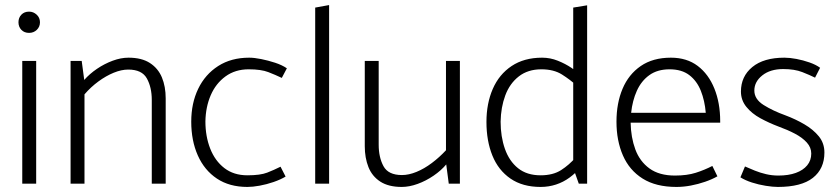

<svg xmlns="http://www.w3.org/2000/svg" viewBox="-20 -726 3317 759"><path d="M123 0V-485H68V0ZM95 -596Q113 -596 125.5 -608Q138 -620 138 -638Q138 -656 125 -668Q112 -680 95 -680Q76 -680 64.5 -668Q53 -656 53 -638Q53 -620 64.5 -608Q76 -596 95 -596Z M314 0V-353Q339 -382 369 -404Q399 -426 429.5 -438.5Q460 -451 487 -451Q541 -451 560.5 -416Q580 -381 580 -331V0H635V-337Q635 -384 620 -420Q605 -456 572.5 -477Q540 -498 488 -498Q458 -498 425.5 -486Q393 -474 363.5 -454Q334 -434 313 -410L303 -485H259V0Z M1089 -67Q1063 -54 1036 -43.5Q1009 -33 958 -33Q904 -33 867 -61.5Q830 -90 811 -138.5Q792 -187 792 -246Q793 -303 813 -349.5Q833 -396 871.5 -424Q910 -452 963 -452Q1012 -452 1040.5 -441Q1069 -430 1094 -418L1114 -456Q1095 -469 1067.5 -478Q1040 -487 1012.5 -492.5Q985 -498 965 -498Q894 -498 842.5 -465Q791 -432 763.5 -375Q736 -318 736 -245Q736 -170 762 -111.5Q788 -53 837.5 -20Q887 13 958 13Q979 13 1006.5 8Q1034 3 1061.5 -6.5Q1089 -16 1109 -28Z M1281 0V-706L1226 -696V0Z M1743 -485V-132Q1717 -104 1687 -81.5Q1657 -59 1626.5 -46.5Q1596 -34 1569 -34Q1515 -34 1496 -69Q1477 -104 1477 -154V-485H1422V-148Q1422 -102 1436.5 -65.5Q1451 -29 1483.5 -8Q1516 13 1568 13Q1598 13 1631 1Q1664 -11 1694 -31.5Q1724 -52 1744 -76L1754 0H1798V-485Z M2246 -62 2268 0H2301V-705L2246 -696ZM2256 -104Q2230 -74 2198 -53.5Q2166 -33 2117 -33Q2063 -33 2028 -61Q1993 -89 1976 -137.5Q1959 -186 1959 -245Q1960 -302 1977.5 -349Q1995 -396 2031 -424Q2067 -452 2120 -452Q2169 -452 2201.5 -431.5Q2234 -411 2259 -388L2279 -424Q2264 -441 2239.5 -457.5Q2215 -474 2185 -486Q2155 -498 2123 -498Q2052 -498 2002.5 -465Q1953 -432 1928 -374.5Q1903 -317 1903 -244Q1903 -169 1926.5 -111Q1950 -53 1998 -20Q2046 13 2117 13Q2149 13 2178 3.5Q2207 -6 2231.5 -24Q2256 -42 2276 -65Z M2827 -241V-247Q2827 -319 2804 -376Q2781 -433 2738 -465.5Q2695 -498 2632 -498Q2561 -498 2513 -465Q2465 -432 2441 -375Q2417 -318 2417 -245Q2417 -170 2442.5 -111.5Q2468 -53 2520.5 -20Q2573 13 2654 13Q2682 13 2711 7.5Q2740 2 2767.5 -7.5Q2795 -17 2816 -29L2796 -70Q2765 -54 2730.5 -43Q2696 -32 2648 -32Q2586 -32 2547.5 -60Q2509 -88 2491.5 -135.5Q2474 -183 2473 -241ZM2475 -280Q2480 -328 2497.5 -367Q2515 -406 2547 -429Q2579 -452 2627 -452Q2675 -452 2705 -429Q2735 -406 2750.5 -367Q2766 -328 2770 -280Z M2907 -25Q2926 -13 2952.5 -4.5Q2979 4 3007 8.5Q3035 13 3055 13Q3148 13 3193.5 -23Q3239 -59 3239 -123Q3239 -160 3217 -187Q3195 -214 3160 -234.5Q3125 -255 3085 -270Q3035 -288 2998.5 -311Q2962 -334 2962 -368Q2962 -403 2993.5 -428Q3025 -453 3076 -453Q3121 -453 3151.5 -441Q3182 -429 3202 -419L3222 -458Q3206 -470 3180.5 -479Q3155 -488 3128.5 -493Q3102 -498 3081 -498Q2999 -498 2954 -461Q2909 -424 2909 -364Q2909 -330 2930.5 -303.5Q2952 -277 2986 -258.5Q3020 -240 3057 -226Q3093 -213 3122.5 -197.5Q3152 -182 3169.5 -162.5Q3187 -143 3187 -119Q3187 -92 3171 -72.5Q3155 -53 3126 -42.5Q3097 -32 3057 -32Q3032 -32 3008.5 -37.5Q2985 -43 2964 -51.5Q2943 -60 2925 -68Z"/></svg>

Font: Catamaran ExtraLight
Style: Regular
Weight: 250
Designer: Pria Ravichandran
Version: Version 2.000